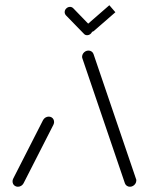

<svg xmlns="http://www.w3.org/2000/svg" viewBox="-20 -711 563 731"><path d="M48.1 0Q42.2 0 37.2 -3Q32.2 -5.9 29.8 -11.1Q27.4 -16.3 27.8 -22.2Q28.1 -25.9 30.4 -31.1L144.1 -254.1Q147.4 -260 153.1 -263.5Q158.9 -267 165.6 -267Q171.5 -267 176.5 -264.1Q181.5 -261.1 183.9 -255.9Q186.3 -250.7 185.9 -244.8Q185.6 -241.1 183.3 -235.9L69.6 -13Q66.3 -7 60.6 -3.5Q54.8 0 48.1 0ZM498.9 -22.2Q498.5 -16.3 495 -11.1Q491.5 -5.9 486.1 -3Q480.7 0 474.8 0Q468.1 0 463 -3.5Q457.8 -7 455.6 -13L294.1 -487.4Q292.2 -491.9 292.6 -496.3Q293 -502.2 296.5 -507.4Q300 -512.6 305.4 -515.6Q310.7 -518.5 316.7 -518.5Q323.3 -518.5 328.5 -515Q333.7 -511.5 335.9 -505.6L497.4 -31.1Q499.6 -27.4 498.9 -22.2ZM226.3 -666.3Q227 -674.1 233 -679.4Q238.9 -684.8 246.7 -684.8Q253.7 -684.8 258.9 -679.6L327.4 -608.9Q329.6 -606.3 330.9 -602.8Q332.2 -599.3 331.9 -595.6Q331.1 -587.8 325.2 -582.4Q319.3 -577 311.5 -577Q304.1 -577 299.6 -582.2L230.7 -653Q228.5 -655.6 227.2 -659.1Q225.9 -662.6 226.3 -666.3ZM419.3 -664.4 338.9 -594.4Q333.7 -589.3 325.9 -589.3Q318.1 -589.3 313.3 -594.6Q308.5 -600 309.3 -607.8Q309.6 -611.5 311.3 -615Q313 -618.5 315.9 -621.1L396.3 -691.1Z"/></svg>

Font: 26F Galaxy Sans Oblique
Style: Regular
Weight: 400
Italic angle: -5°
Designer: C₂₉H₂₅N₃O₅
Version: Version 1.200;FEAKit 1.0